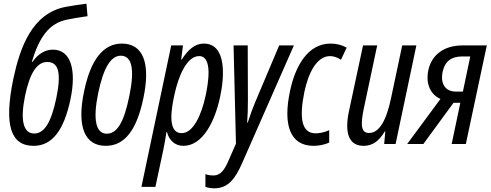

<svg xmlns="http://www.w3.org/2000/svg" viewBox="-20 -783 2668 1044"><path d="M163 10C265 10 328 -77 363 -242C397 -404 365 -513 268 -513C225 -513 187 -490 157 -447H153C194 -583 248 -656 343 -676C377 -683 407 -688 456 -695L450 -763C411 -758 372 -752 339 -746C154 -712 89 -524 53 -357C0 -102 38 10 163 10ZM166 -57C107 -57 89 -128 116 -261C142 -386 181 -446 237 -446C298 -446 315 -388 286 -249C258 -115 220 -57 166 -57Z M555 10C656 10 723 -72 760 -251C800 -442 757 -546 643 -546C542 -546 473 -460 437 -285C397 -95 440 10 555 10ZM561 -56C501 -56 484 -132 514 -277C543 -416 583 -480 637 -480C697 -480 714 -408 683 -260C654 -117 616 -56 561 -56Z M749 233H825L868 32C874 4 880 -31 885 -65H888C899 -20 932 10 977 10C1083 10 1149 -124 1177 -257C1200 -362 1214 -546 1088 -546C1041 -546 1004 -515 968 -459H965L975 -536H911ZM968 -59C887 -59 913 -197 928 -266C950 -370 996 -478 1063 -478C1138 -478 1112 -327 1098 -263C1076 -159 1031 -59 968 -59Z M1145 241C1222 241 1260 187 1297 103L1578 -536H1498L1367 -226C1355 -198 1340 -157 1327 -116H1324C1327 -157 1328 -199 1328 -239L1327 -536H1250L1263 -2L1225 85C1202 138 1182 171 1140 171C1125 171 1111 169 1097 164V233C1111 238 1128 241 1145 241Z M1685 10C1710 10 1743 5 1770 -8V-75C1739 -61 1712 -58 1696 -58C1620 -58 1606 -141 1635 -283C1657 -388 1703 -478 1775 -478C1794 -478 1817 -470 1834 -458L1865 -524C1838 -539 1809 -546 1777 -546C1655 -546 1586 -426 1557 -288C1518 -106 1556 10 1685 10Z M1957 10C2004 10 2040 -14 2072 -68H2075L2069 0H2131L2244 -536H2167L2106 -248C2081 -128 2042 -60 1987 -60C1946 -60 1938 -97 1958 -192L2031 -536H1954L1878 -181C1851 -56 1879 10 1957 10Z M2194 0H2282L2446 -224H2483L2436 0H2513L2627 -536H2494C2396 -536 2327 -486 2309 -401C2294 -329 2319 -270 2375 -245ZM2458 -285C2402 -285 2373 -328 2387 -393C2399 -449 2434 -476 2492 -476H2537L2497 -285Z"/></svg>

Font: Noto Sans ExtraCondensed
Style: Italic
Weight: 400
Width: 2
Italic angle: -12°
Designer: Monotype Design Team
Foundry: Monotype Imaging Inc.
Version: Version 2.013